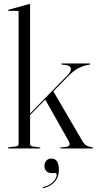

<svg xmlns="http://www.w3.org/2000/svg" viewBox="-20 -750 491 970"><path d="M23 0Q20 0 20 -2.5Q20 -5 27 -6.5L62 -10.5Q74 -12.5 74 -22.5V-690Q74 -695 69 -695H23.5Q21 -695 21 -697.5Q21 -700 24 -701L121.5 -728Q125.5 -729.5 128 -729.5Q132 -729.5 132 -725V-176.5L321.5 -370.5Q340.5 -390 338 -404Q335.5 -418 314.5 -421L294 -423.5Q289.5 -424.5 289.5 -427Q289.5 -429.5 294 -429.5H431.5Q436.5 -429.5 436.5 -427Q436.5 -424 429.5 -423Q403.5 -419.5 377.2 -406Q351 -392.5 327.5 -368L249.5 -288.5L395 -39.5Q405 -22 416.2 -15.2Q427.5 -8.5 446.5 -5.5Q451 -4.5 451 -2Q451 0 448 0H287Q284 0 284 -2.5Q284 -5.5 289.5 -5.5L314 -8Q341.5 -11.5 326 -39L208.5 -247L132 -169V-23Q132 -12.5 144 -10.5L179.5 -5.5Q184 -5.5 184 -2.5Q184 0 180.5 0ZM242.5 124.5Q223 124.5 213.8 114.2Q204.5 104 204.5 89Q204.5 72 214.2 61.5Q224 51 239.5 51Q277.5 51 277.5 108Q277.5 145 256.2 168.5Q235 192 201 200Q197 201.5 196 199Q195 196 198.5 195Q230 187.5 248.2 168.5Q266.5 149.5 266.5 132.5Q266.5 124.5 259.5 124.5Z"/></svg>

Font: Fraunces 144pt S000 Light
Style: Regular
Weight: 300
Version: Version 1.000; ttfautohint (v1.8.3)